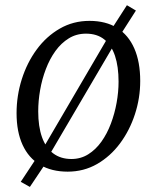

<svg xmlns="http://www.w3.org/2000/svg" viewBox="-20 -648 601 736"><path d="M94.5 68.5 59.5 49 118 -39.5 153 -93 390 -498 411.5 -542.5 466.5 -628 501 -607.5 446 -521.5 413.5 -470 174 -62 150.5 -15ZM323 -568Q386 -568 429.2 -540.8Q472.5 -513.5 495 -462Q517.5 -410.5 517.5 -337.5Q517.5 -272 497.2 -210Q477 -148 440 -98.2Q403 -48.5 352 -19.2Q301 10 239.5 10Q177.5 10 133.5 -16.2Q89.5 -42.5 66.5 -92.8Q43.5 -143 43.5 -214Q43.5 -281 63.5 -344.2Q83.5 -407.5 120.5 -458Q157.5 -508.5 209 -538.2Q260.5 -568 323 -568ZM309.5 -519Q273 -519 243.8 -501Q214.5 -483 192.5 -452.5Q170.5 -422 155.8 -383.2Q141 -344.5 133.8 -302.8Q126.5 -261 126.5 -221Q126.5 -163 141 -122.2Q155.5 -81.5 184 -60Q212.5 -38.5 254 -38.5Q289.5 -38.5 318.2 -56.5Q347 -74.5 368.8 -105Q390.5 -135.5 405 -174Q419.5 -212.5 427 -254Q434.5 -295.5 434.5 -335Q434.5 -393 420.8 -434Q407 -475 379.5 -497Q352 -519 309.5 -519Z"/></svg>

Font: Merriweather Light
Style: Italic
Weight: 300
Italic angle: -7.8°
Designer: Eben Sorkin
Foundry: Eben Sorkin
Version: Version 2.101